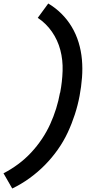

<svg xmlns="http://www.w3.org/2000/svg" viewBox="-22 -874 592 1098"><path d="M48 204 -2 117Q41 95 81.5 65Q122 35 156 -1.5Q190 -38 217.5 -79Q245 -120 265 -164Q285 -208 299 -253Q313 -298 321 -343L322 -344Q334 -406 336 -468.5Q338 -531 323 -588Q308 -645 275 -692.5Q242 -740 194 -772L254 -854Q296 -829 330 -795Q364 -761 388.5 -720Q413 -679 427.5 -631.5Q442 -584 446.5 -533.5Q451 -483 447 -430.5Q443 -378 433 -325Q423 -272 406 -219.5Q389 -167 365.5 -116.5Q342 -66 308.5 -18.5Q275 29 234.5 70Q194 111 147 145Q100 179 48 204Z"/></svg>

Font: Lode
Style: Bold Italic
Weight: 700
Italic angle: -11°
Monospace: yes
Designer: Belleve Invis
Foundry: Belleve Invis
Version: Version 29.2.0; ttfautohint (v1.8.3)